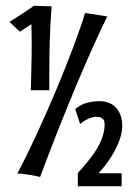

<svg xmlns="http://www.w3.org/2000/svg" viewBox="-20 -682 464 666"><path d="M275 -637C239 -515 126 -241 40 -80C68 -80 119 -69 119 -68C206 -301 289 -496 352 -625ZM98 -662C74 -645 42 -624 13 -606L49 -572L89 -598C89 -576 90 -551 90 -531C90 -478 88 -420 87 -369H151V-429C151 -504 153 -584 159 -660ZM403 -228C404 -234 404 -240 404 -245C404 -290 382 -331 324 -331C307 -331 266 -328 241 -303L258 -252C287 -276 311 -277 311 -277C333 -277 343 -270 343 -250C343 -186 289 -125 250 -82V-36H402V-81H322C395 -162 402 -223 403 -228Z"/></svg>

Font: Mouse Memoirs
Style: Regular
Weight: 400
Designer: Astigmatic (AOETI)
Foundry: Astigmatic (AOETI)
Version: Version 1.000